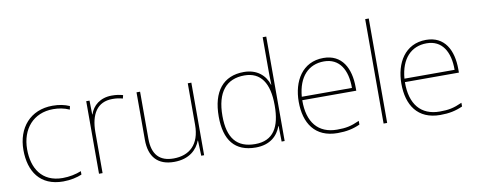

<svg xmlns="http://www.w3.org/2000/svg" viewBox="-65 -1129 3420 1376"><g transform="rotate(-10 1645.0 -441.0)"><path d="M302 -56C357 -56 405 -68 438 -82V-107C399 -91 350 -81 302 -81C150 -81 86 -191 86 -327C86 -475 175 -579 319 -579C357 -579 397 -573 437 -555L442 -580C405 -596 367 -604 319 -604C157 -604 59 -488 59 -327C59 -172 133 -56 302 -56Z M750 -602C665 -602 610 -554 591 -493H589L587 -594H563V-66H589V-363C589 -494 639 -577 750 -577C780 -577 800 -574 825 -567L831 -591C807 -598 782 -602 750 -602Z M1328 -594H1302V-292C1302 -148 1224 -81 1109 -81C1010 -81 955 -134 955 -252V-594H929V-248C929 -123 991 -56 1109 -56C1221 -56 1278 -116 1301 -177H1303L1307 -66H1328Z M1703 -56C1808 -56 1864 -112 1888 -179H1890L1892 -66H1914V-826H1888V-609C1888 -567 1888 -525 1890 -480H1888C1866 -550 1807 -604 1711 -604C1561 -604 1479 -503 1479 -320C1479 -149 1551 -56 1703 -56ZM1703 -81C1569 -81 1506 -160 1506 -320C1506 -493 1579 -579 1711 -579C1830 -579 1888 -492 1888 -332V-329C1888 -173 1836 -81 1703 -81Z M2290 -604C2136 -604 2062 -474 2062 -325C2062 -170 2133 -56 2299 -56C2363 -56 2411 -66 2462 -89V-116C2400 -88 2363 -81 2299 -81C2162 -81 2087 -171 2089 -332H2482V-357C2482 -496 2425 -604 2290 -604ZM2290 -579C2402 -579 2456 -489 2455 -357H2090C2102 -502 2178 -579 2290 -579Z M2660 -66V-826H2634V-66Z M3037 -604C2883 -604 2809 -474 2809 -325C2809 -170 2880 -56 3046 -56C3110 -56 3158 -66 3209 -89V-116C3147 -88 3110 -81 3046 -81C2909 -81 2834 -171 2836 -332H3229V-357C3229 -496 3172 -604 3037 -604ZM3037 -579C3149 -579 3203 -489 3202 -357H2837C2849 -502 2925 -579 3037 -579Z"/></g></svg>

Font: Noto Sans Malayalam UI Thin
Style: Regular
Weight: 100
Designer: Jelle Bosma - Monotype Design Team
Foundry: Monotype Imaging Inc.
Version: Version 2.104